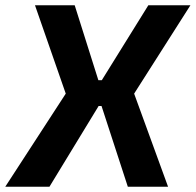

<svg xmlns="http://www.w3.org/2000/svg" viewBox="-52 -710 744 730"><path d="M458 -354 587 0H434L334 -307H323L136 0H-32L198 -354L81 -690H232L322 -405H335L512 -690H672Z"/></svg>

Font: Exo 2.0
Style: Bold Italic
Weight: 700
Italic angle: -8°
Designer: Natanael Gama
Version: Version 1.001;PS 001.001;hotconv 1.0.70;makeotf.lib2.5.58329